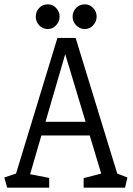

<svg xmlns="http://www.w3.org/2000/svg" viewBox="-22 -866 612 886"><path d="M11 0 -2 -47 52 -65 243 -691H327L519 -65L566 -47L555 0H364V-44L445 -65L392 -241H169L117 -62L205 -45V0ZM188 -304H373L279 -616ZM370 -732Q345 -732 329 -749.5Q313 -767 313 -789Q313 -812 329 -829Q345 -846 370 -846Q392 -846 408 -829Q424 -812 424 -789Q424 -767 408 -749.5Q392 -732 370 -732ZM199 -732Q174 -732 158.5 -749.5Q143 -767 143 -789Q143 -812 158.5 -829Q174 -846 199 -846Q221 -846 237 -829Q253 -812 253 -789Q253 -767 237 -749.5Q221 -732 199 -732Z"/></svg>

Font: Kreon Light Light
Style: Regular
Weight: 300
Version: Version 2.002